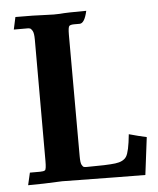

<svg xmlns="http://www.w3.org/2000/svg" viewBox="-46 -618 540 658"><g transform="rotate(-5 224.0 -289.0)"><path d="M427.7 0.5Q373.5 0.5 142.1 -2.9Q74.2 0.5 24.4 0.5L34.2 -42H69.3Q82 -42 86.4 -45.4Q90.8 -48.8 90.8 -76.7V-494.6Q90.8 -516.6 86.2 -524.7Q81.5 -532.7 77.9 -533.9Q74.2 -535.2 69.3 -535.2H22L31.2 -577.6Q99.1 -577.6 131.8 -575.7Q149.4 -574.7 163.1 -574.7Q172.9 -574.7 183.6 -575.2Q208 -577.6 274.9 -577.6Q265.6 -535.2 248.5 -535.2H230Q217.8 -535.2 213.1 -531.5Q208.5 -527.8 208.5 -500.5L209 -83Q209 -60.5 212.9 -53.5Q216.8 -46.4 220.2 -45.4Q223.6 -44.4 230 -44.4Q299.8 -44.4 328.1 -47.9Q356.4 -51.3 366.9 -67.4Q377.4 -83.5 383.3 -143.6Q416.5 -134.3 443.8 -128.4Z"/></g></svg>

Font: Quaaykop
Style: Bold
Weight: 700
Designer: Tup Wanders
Foundry: Free font, DO NOT SELL
Version: Version 1.00;July 31, 2023;FontCreator 11.5.0.2430 64-bit